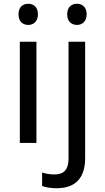

<svg xmlns="http://www.w3.org/2000/svg" viewBox="-20 -757 556 1017"><path d="M130 -737C101 -737 78 -720 78 -681C78 -643 101 -625 130 -625C157 -625 181 -643 181 -681C181 -720 157 -737 130 -737ZM336 -681C336 -643 359 -625 388 -625C415 -625 439 -643 439 -681C439 -720 415 -737 388 -737C359 -737 336 -720 336 -681ZM173 -536H85V0H173ZM280 240C385 240 431 180 431 80V-536H343V83C343 148 312 167 269 167C243 167 223 163 203 157V228C221 235 246 240 280 240Z"/></svg>

Font: Noto Sans Syriac Western
Style: Regular
Weight: 400
Designer: Patrick Giasson and the Monotype Design Team
Foundry: Monotype Imaging Inc.
Version: Version 3.000